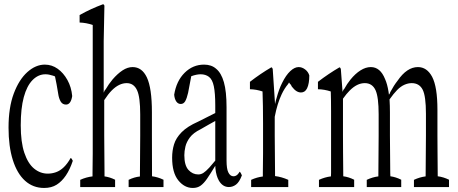

<svg xmlns="http://www.w3.org/2000/svg" viewBox="-20 -908 2197 922"><path d="M21 -294.9Q21 -391.6 46.1 -458.7Q71.3 -525.9 111.3 -561.8Q151.4 -597.7 195.3 -597.7Q229 -597.7 256.8 -577.9Q284.7 -558.1 303.7 -523.9Q322.8 -489.7 326.7 -446.8Q320.3 -405.8 296.9 -405.8Q280.8 -405.8 272 -419.4Q262.7 -434.6 259.3 -458.5Q259.3 -458.5 259.3 -459Q252 -504.9 244.1 -541Q238.8 -543.5 235.4 -544.4Q214.8 -551.3 198.2 -551.3Q163.6 -551.3 136.2 -523.4Q108.9 -495.6 94.2 -441.4Q79.6 -387.2 79.6 -306.4Q79.6 -225.6 96.9 -174.1Q114.3 -122.6 143.8 -98.4Q173.3 -74.2 209.5 -74.2Q229.5 -74.2 249 -81.1Q289.1 -95.2 319.3 -149.4Q324.7 -147.5 329.6 -135.7Q301.8 -52.2 252 -21Q227.1 -5.4 191.9 -5.4Q138.7 -5.4 100.3 -40Q62 -74.7 41.5 -139.9Q21 -205.1 21 -294.9Z M597.7 -44.4Q624.5 -57.6 651.9 -60.5Q653.3 -255.4 653.3 -257.3Q653.3 -313 653.3 -358.9Q653.3 -442.4 638.2 -474.6Q622.6 -508.8 588.4 -508.8Q551.8 -508.8 517.1 -474.1Q499.5 -456.5 480.5 -427.2Q480.5 -347.2 480.5 -257.3Q480.5 -217.8 481.9 -77.1Q481.9 -75.7 481.9 -64.9Q481.9 -64.9 481.9 -61Q507.3 -57.6 532.7 -44.9Q532.7 -32.2 532.7 -9.8Q532.7 -9.8 365.2 -9.8Q365.2 -32.2 365.2 -44.4Q394.5 -57.6 424.3 -61Q424.3 -64.5 424.3 -64.9Q424.3 -76.2 424.3 -77.1Q425.3 -128.9 425.3 -170.9Q425.3 -218.8 425.3 -257.3Q425.3 -527.8 425.3 -788.1Q394 -798.8 362.3 -799.8Q362.3 -822.8 362.3 -835.9Q418 -866.7 473.6 -887.2Q477.5 -889.2 481.4 -880.9Q480 -800.8 478 -711.4Q478 -591.8 478 -462.9Q482.4 -475.6 486.8 -478Q502 -504.4 520.5 -526.4Q544.4 -554.2 568.6 -570.1Q592.8 -585.9 616.7 -585.9Q661.6 -585.9 685.1 -536.6Q709.5 -485.4 709.5 -369.1Q709.5 -317.9 709.5 -257.3Q710 -89.8 710 -65.4Q710 -65.4 710 -61.5Q737.3 -58.1 765.1 -44.9Q765.1 -32.2 765.1 -9.8Q765.1 -9.8 597.7 -9.8Q597.7 -31.7 597.7 -44.4Z M1031.2 -40.5Q1018.1 -63.5 1014.6 -98.1Q1014.2 -109.9 1013.7 -111.8Q988.8 -70.8 973.9 -49.3Q959 -27.8 943.6 -16.6Q928.2 -5.4 905.8 -5.4Q865.7 -5.4 836.2 -42Q806.6 -78.6 806.6 -150.9Q806.6 -185.1 815.9 -215.3Q825.2 -245.6 852.3 -273.2Q879.4 -300.8 931.2 -323.7Q956.1 -336.9 1013.7 -365.2Q1013.7 -388.2 1013.7 -401.4Q1013.7 -460.9 1006.8 -493.7Q1000 -526.4 983.6 -538.8Q967.3 -551.3 943.4 -551.3Q923.8 -551.3 898.4 -542Q891.1 -506.8 883.3 -462.4Q877.4 -436 869.1 -421.4Q861.3 -408.7 848.1 -408.7Q835 -408.7 826.7 -420.4Q818.4 -432.1 816.4 -453.1Q827.1 -519.5 866.7 -558.6Q906.2 -597.7 960 -597.7Q995.6 -597.7 1018.1 -577.6Q1042.5 -557.6 1055.2 -513.2Q1067.9 -468.8 1067.9 -393.1Q1067.9 -270 1067.9 -137.2Q1067.9 -97.7 1076.2 -80.6Q1085.4 -61.5 1101.1 -61.5Q1112.8 -61.5 1121.6 -70.8Q1126.5 -76.2 1130.9 -83.5Q1136.2 -79.6 1141.6 -65.9Q1129.4 -33.7 1113.5 -21.7Q1097.7 -9.8 1079.1 -9.8Q1049.3 -9.8 1031.2 -40.5ZM985.4 -103.5Q996.6 -115.7 1013.7 -136.7Q1013.7 -136.7 1013.7 -327.1Q998 -318.8 982.2 -309.6Q966.3 -300.3 942.9 -287.1Q908.2 -270 891.8 -248Q875.5 -226.1 870.4 -204.1Q865.2 -182.1 865.2 -162.6Q865.2 -113.8 885 -92Q904.8 -70.3 932.1 -70.3Q944.8 -70.3 956.3 -77.4Q967.8 -84.5 985.4 -103.5Z M1186 -44.4Q1213.9 -57.1 1242.2 -60.5Q1242.2 -64 1242.2 -64.5Q1242.2 -76.2 1242.2 -77.6Q1243.2 -129.4 1243.2 -171.4Q1243.2 -219.2 1243.2 -257.3Q1243.2 -291 1243.2 -314.9Q1243.2 -405.3 1240.7 -468.8Q1210.4 -479 1180.2 -479.5Q1180.2 -502 1180.2 -515.1Q1231.4 -554.7 1282.7 -584.5Q1286.1 -585.4 1289.6 -577.1Q1294.9 -497.6 1300.8 -408.2Q1304.7 -427.7 1308.1 -437Q1319.3 -479.5 1335 -510.3Q1353 -546.9 1373.8 -566.4Q1394.5 -585.9 1414.1 -585.9Q1430.2 -585.9 1445.1 -574.7Q1460 -563.5 1465.3 -545.9Q1465.3 -505.9 1454.6 -483.9Q1444.8 -463.9 1425.3 -463.9Q1414.1 -463.9 1403.3 -470.7Q1392.6 -477.5 1381.3 -492.2Q1377 -503.4 1372.1 -504.9Q1370.1 -512.2 1368.7 -510.3Q1366.7 -512.7 1364.3 -505.4Q1345.7 -483.4 1332.5 -455.1Q1311.5 -411.1 1299.3 -347.2Q1299.3 -307.1 1299.3 -257.3Q1299.3 -217.8 1300.8 -78.1Q1300.8 -77.1 1300.8 -66.4Q1300.8 -66.4 1300.8 -62.5Q1332.5 -58.6 1364.3 -44.4Q1364.3 -31.7 1364.3 -9.8Q1364.3 -9.8 1186 -9.8Q1186 -31.7 1186 -44.4Z M1967.8 -44.4Q1996.1 -57.6 2023.9 -61Q2025.4 -256.3 2025.4 -257.3Q2025.4 -314 2025.4 -361.3Q2025.4 -446.3 2009.8 -477.1Q1993.7 -508.8 1957 -508.8Q1939.9 -508.8 1922.1 -501Q1904.3 -493.2 1887.2 -475.8Q1870.1 -458.5 1850.6 -430.7Q1852.5 -401.4 1852.5 -369.1Q1852.5 -318.4 1852.5 -257.3Q1852.5 -216.3 1854 -77.1Q1854 -75.7 1854.5 -64.9Q1854.5 -64.9 1854.5 -61.5Q1880.4 -58.1 1906.7 -44.9Q1906.7 -32.2 1906.7 -9.8Q1906.7 -9.8 1741.2 -9.8Q1741.2 -32.2 1741.2 -44.4Q1769 -57.6 1796.9 -61Q1798.3 -198.7 1798.3 -257.3Q1798.3 -313 1798.3 -358.9Q1798.3 -441.4 1783.7 -474.1Q1768.1 -508.8 1731.9 -508.8Q1712.9 -508.8 1695.1 -500Q1677.2 -491.2 1658.7 -472.7Q1644 -458 1627 -434.1Q1627 -350.6 1627 -257.3Q1627 -219.7 1627.4 -173.6Q1627.9 -127.4 1628.4 -61.5Q1654.8 -58.1 1680.7 -44.9Q1680.7 -32.2 1680.7 -9.8Q1680.7 -9.8 1511.7 -9.8Q1511.7 -32.2 1511.7 -44.4Q1540.5 -57.6 1569.3 -61Q1569.3 -61 1569.3 -64.9Q1569.8 -76.2 1569.8 -77.6Q1569.8 -129.4 1569.8 -171.4Q1569.8 -277.3 1569.8 -373Q1569.8 -429.2 1568.4 -468.8Q1537.6 -479 1506.8 -479.5Q1506.8 -502 1506.8 -515.1Q1558.6 -554.7 1609.9 -584.5Q1613.3 -585.4 1616.7 -577.1Q1620.6 -526.9 1625 -466.8Q1628.9 -478.5 1632.8 -480.5Q1646.5 -505.4 1663.1 -525.9Q1686 -554.2 1711.2 -570.1Q1736.3 -585.9 1760.7 -585.9Q1806.2 -585.9 1829.1 -528.3Q1839.8 -504.9 1845.7 -467.8Q1846.7 -456.1 1847.7 -453.6Q1851.1 -455.6 1854.5 -466.3Q1871.1 -497.6 1889.2 -520.5Q1934.1 -585.9 1986.8 -585.9Q2030.3 -585.9 2055.2 -539.1Q2080.6 -490.7 2080.6 -380.9Q2080.6 -324.2 2080.6 -257.3Q2080.6 -218.8 2081.1 -172.1Q2081.5 -125.5 2082 -61.5Q2109.4 -58.1 2136.2 -44.9Q2136.2 -32.2 2136.2 -9.8Q2136.2 -9.8 1967.8 -9.8Q1967.8 -31.7 1967.8 -44.4Z"/></svg>

Font: Scarab Serif
Style: Light
Weight: 300
Designer: John Roberts
Foundry: Scarab
Version: 1.0